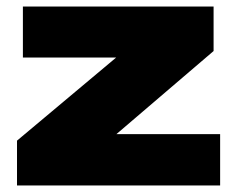

<svg xmlns="http://www.w3.org/2000/svg" viewBox="-20 -567 726 587"><path d="M32 0V-137L335 -391H50V-547H633V-411L336 -157H653V0Z"/></svg>

Font: Georama Extended ExtraBold
Style: Regular
Weight: 800
Width: 7
Designer: Jean-Baptiste Levee
Foundry: Production Type
Version: Version 1.000